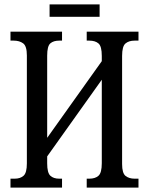

<svg xmlns="http://www.w3.org/2000/svg" viewBox="-20 -859 682 879"><path d="M28 0V-41H47Q73 -41 88 -54.5Q103 -68 103 -111V-605Q103 -648 86 -660.5Q69 -673 43 -673H28V-714H264V-673H251Q225 -673 210.5 -660.5Q196 -648 196 -604V-228L446 -579V-603Q446 -647 431 -660Q416 -673 389 -673H377V-714H614V-673H596Q570 -673 554.5 -660Q539 -647 539 -603V-108Q539 -66 555 -53.5Q571 -41 596 -41H614V0H377V-41H389Q416 -41 431 -54.5Q446 -68 446 -112V-494L196 -143V-111Q196 -68 210.5 -54.5Q225 -41 251 -41H264V0ZM207 -782V-839H436V-782Z"/></svg>

Font: Noto Serif ExtraCondensed
Style: Regular
Weight: 400
Width: 2
Designer: Monotype Design Team
Foundry: Monotype Imaging Inc.
Version: Version 2.015